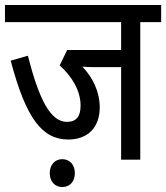

<svg xmlns="http://www.w3.org/2000/svg" viewBox="-20 -642 668 772"><path d="M544 -553H628V-622H0V-553H467V-441H250L220 -379C269 -335 304 -278 304 -217C304 -173 286 -152 249 -152C183 -152 137 -242 92 -418L23 -398C85 -164 150 -81 255 -81C332 -81 381 -129 381 -210C381 -274 352 -332 311 -374C324 -373 339 -372 358 -372H467V0H544ZM180 54C180 87 200 110 230 110C262 110 281 87 281 54C281 22 262 -2 230 -2C200 -2 180 22 180 54Z"/></svg>

Font: Noto Sans Condensed
Style: Regular
Weight: 400
Width: 3
Designer: Monotype Design Team
Foundry: Monotype Imaging Inc.
Version: Version 2.013